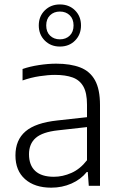

<svg xmlns="http://www.w3.org/2000/svg" viewBox="-20 -836 544 864"><path d="M210.5 8.5Q136 8.5 92.8 -29.8Q49.5 -68 49.5 -136.5Q49.5 -206 94.8 -244.8Q140 -283.5 238.5 -294L392.5 -311L397 -267L241 -249.5Q171.5 -242 141 -215.5Q110.5 -189 110.5 -142Q110.5 -92.5 138.8 -66.5Q167 -40.5 222.5 -40.5Q262 -40.5 301.2 -57.8Q340.5 -75 371.5 -115V-365.5Q371.5 -418 355 -447Q338.5 -476 306.5 -487.5Q274.5 -499 227.5 -499Q197 -499 158.5 -493.2Q120 -487.5 81.5 -474V-525.5Q114.5 -537 155.5 -543.2Q196.5 -549.5 233 -549.5Q297 -549.5 341 -532.5Q385 -515.5 407.5 -474.8Q430 -434 430 -363.5V0H379.5L375 -62H370.5Q343.5 -28.5 301.5 -10Q259.5 8.5 210.5 8.5ZM249.5 -626.5Q208.5 -626.5 181.5 -653.5Q154.5 -680.5 154.5 -721.5Q154.5 -762.5 181.5 -789.2Q208.5 -816 249.5 -816Q291 -816 317.8 -789.2Q344.5 -762.5 344.5 -721.5Q344.5 -680.5 317.8 -653.5Q291 -626.5 249.5 -626.5ZM249.5 -659Q276.5 -659 293.8 -675.8Q311 -692.5 311 -721.5Q311 -750.5 293.8 -767.2Q276.5 -784 249.5 -784Q222.5 -784 205.2 -767.2Q188 -750.5 188 -721.5Q188 -692.5 205.2 -675.8Q222.5 -659 249.5 -659Z"/></svg>

Font: Encode Sans Condensed Thin Light
Style: Regular
Weight: 300
Version: Version 3.002